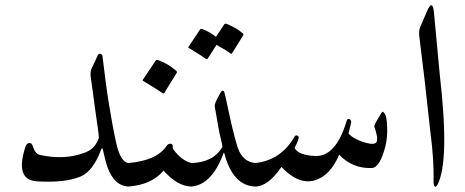

<svg xmlns="http://www.w3.org/2000/svg" viewBox="-20 -715 1784 736"><path d="M471 -90Q487 -85 491 -64Q496 -40 490 -20Q484 0 471 0Q406 -4 382 -109Q378 -126 376 -134.5Q374 -143 374 -143Q371 -151 368 -142Q336 -57 288 -38Q227 -13 120 -20Q37 -26 77 -151Q82 -166 92 -167Q102 -168 106 -154Q115 -125 133 -121Q230 -100 308 -131Q346 -146 359 -187Q360 -193 345 -294Q338 -344 334 -375.5Q330 -407 328 -418Q325 -440 331 -452Q339 -469 345 -481.5Q351 -494 354 -502Q357 -510 364 -509Q372 -507 373 -499Q385 -394 398.5 -310.5Q412 -227 426 -165Q441 -97 471 -90Z M715 -90Q733 -85 734 -79Q736 -71 734 -55Q727 0 715 0Q661 0 607 -61Q561 -6 471 0Q461 0 458 -15L450 -57Q447 -66 454 -78Q460 -88 471 -90Q581 -99 619 -156Q624 -164 633 -164Q642 -164 642 -155Q642 -147 644 -143Q677 -98 715 -90ZM577 -483Q579 -486 585 -485Q625 -471 656 -443Q660 -439 657 -435L610 -359Q607 -354 600 -360Q596 -363 579 -374Q562 -385 530 -404Q525 -407 528 -410Z M803 -308Q802 -315 813 -337Q824 -358 828 -364Q838 -374 842 -354Q844 -344 848.5 -325.5Q853 -307 858 -281Q883 -166 897 -135Q917 -94 959 -90Q971 -89 977 -78Q984 -66 979 -48Q970 0 959 0Q873 -2 840 -127Q838 -132 837 -128Q793 -8 715 0Q706 1 702 -12Q698 -26 693 -57Q688 -89 715 -90Q798 -93 832 -151Q834 -154 826 -185Q822 -200 816.5 -231Q811 -262 803 -308ZM840 -622Q842 -625 848 -624Q865 -617 881 -608Q897 -599 911 -587Q915 -583 912 -579L869 -510Q867 -507 861 -512Q858 -515 845.5 -522.5Q833 -530 810 -543L776 -490Q773 -486 767 -491Q763 -494 747.5 -504Q732 -514 704 -531Q700 -533 703 -536L747 -602Q749 -605 754 -604Q769 -599 782.5 -591Q796 -583 808 -574Z M1444 -285Q1448 -290 1455 -279Q1463 -267 1464 -229Q1466 -189 1457 -153Q1436 -72 1405 -71Q1332 -68 1280 -122Q1246 -40 1184 -23Q1123 -7 1059 -75Q1007 0 959 0Q949 0 941 -44Q934 -87 959 -90Q1057 -101 1109 -191Q1112 -196 1116 -196Q1121 -196 1124 -192Q1129 -185 1109 -148Q1125 -119 1190 -117Q1268 -115 1309 -252Q1311 -259 1315 -259Q1321 -259 1324 -255Q1327 -250 1326 -245L1316 -203Q1337 -181 1377 -169Q1418 -157 1424 -172Q1430 -186 1415 -230Q1413 -236 1444 -285Z M1616 -670Q1637 -719 1643 -672L1666 -427Q1704 -96 1657 -7Q1650 5 1646 -1Q1642 -6 1642 -18Q1644 -102 1630 -207Q1630 -211 1609 -397L1587 -578Q1585 -598 1591 -612Z"/></svg>

Font: Amiri Quran
Style: Regular
Weight: 400
Designer: Khaled Hosny
Version: Version 0.117